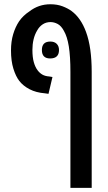

<svg xmlns="http://www.w3.org/2000/svg" viewBox="-20 -660 516 920"><path d="M317.4 240.2V-315.4Q317.4 -389.6 309.8 -437.3Q302.2 -484.9 286.1 -512.2Q273.4 -536.1 256.3 -545.2Q239.3 -554.2 222.2 -554.2Q201.2 -554.2 184.8 -543.5Q168.5 -532.7 158.7 -515.1Q146.5 -495.1 140.9 -471.2Q135.3 -447.3 135.3 -421.4Q135.3 -385.3 142.1 -361.6Q148.9 -337.9 160.2 -323.2Q169.9 -310.1 183.1 -302.5Q196.3 -294.9 216.8 -293.5L231.4 -291L212.4 -210.4L194.8 -212.9Q152.8 -216.3 121.8 -232.4Q90.8 -248.5 72.3 -272.5Q55.7 -293.9 44.2 -330.8Q32.7 -367.7 32.7 -418.5Q32.7 -461.4 43.2 -496.3Q53.7 -531.2 71.3 -557.6Q90.3 -585.4 121.1 -605.5Q165 -639.6 221.7 -639.6Q254.4 -639.6 280.3 -629.6Q306.2 -619.6 323.2 -606.9Q367.7 -573.7 392.1 -507.3Q406.2 -469.2 412.8 -421.1Q419.4 -373 419.4 -315.4V240.2ZM220.2 -379.9Q180.7 -379.9 180.7 -420.4Q180.7 -460.9 221.2 -460.9Q240.7 -460.9 251.7 -450Q262.7 -439 262.7 -420.4Q262.7 -379.9 220.2 -379.9Z"/></svg>

Font: Open Sans Condensed SemiBold
Style: Regular
Weight: 600
Width: 3
Designer: Monotype Design Team
Foundry: Monotype Imaging Inc.
Version: Version 3.000; ttfautohint (v1.8.4)